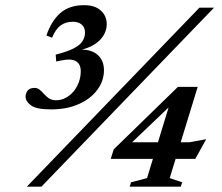

<svg xmlns="http://www.w3.org/2000/svg" viewBox="-20 -704 836 724"><path d="M81 0 732 -675H787L136 0ZM192 -472 190 -498Q235 -509.5 258.8 -522Q282.5 -534.5 291.5 -549.5Q300.5 -564.5 300.5 -581Q300.5 -600.5 288.2 -611.2Q276 -622 254.5 -622Q227.5 -622 208.5 -608Q189.5 -594 176.5 -562L155 -570Q173.5 -625 207.5 -654.8Q241.5 -684.5 297 -684.5Q338 -684.5 360.2 -664.2Q382.5 -644 382.5 -613Q382.5 -591.5 371.2 -571.8Q360 -552 337 -537Q314 -522 278 -514.5L281.5 -517Q325 -518 348.5 -496.8Q372 -475.5 372 -439.5Q372 -399 347 -365.2Q322 -331.5 277 -311.5Q232 -291.5 172.5 -291.5Q116.5 -291.5 96.5 -306.8Q76.5 -322 76.5 -339.5Q76.5 -352.5 84.5 -362.5Q92.5 -372.5 110 -372.5Q121.5 -372.5 129.8 -365.5Q138 -358.5 146 -349.5Q154 -340.5 164.5 -333.2Q175 -326 192 -326Q210.5 -326 227.2 -334.8Q244 -343.5 256.8 -358.5Q269.5 -373.5 277 -393.5Q284.5 -413.5 284.5 -435.5Q284.5 -462 266.8 -473Q249 -484 211 -476ZM629.5 -344 650.5 -332 454 -144.5 450 -167.5H693.5L757.5 -179L716.5 -105H397.5L409 -141L651 -376.5H725.5L620 -32.5L667 -16.5L661.5 0H469L474 -16.5L534.5 -32.5Z"/></svg>

Font: Newsreader 24pt SemiBold
Style: Italic
Weight: 600
Italic angle: -17°
Designer: Hugues Gentile
Foundry: Production Type
Version: Version 1.003